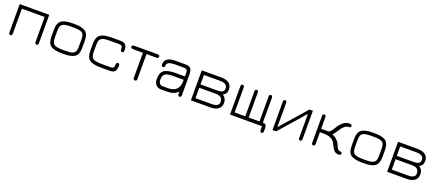

<svg xmlns="http://www.w3.org/2000/svg" viewBox="72 -1576 6277 2775"><g transform="rotate(20 3210.5 -188.5)"><path d="M75 -27V-461H529V-27Q529 7 503 7Q477 7 477 -27V-409H127V-27Q127 7 101 7Q75 7 75 -27Z M918 0H889Q769 0 717.5 -37.5Q666 -75 666 -176V-285Q666 -386 717.5 -423.5Q769 -461 889 -461H918Q1038 -461 1089 -423.5Q1140 -386 1140 -285V-176Q1140 -75 1089 -37.5Q1038 0 918 0ZM889 -52H918Q1012 -52 1041 -68Q1069 -83 1078.5 -107Q1088 -131 1088 -177V-284Q1088 -364 1054 -386.5Q1020 -409 927 -409H889Q795 -409 766 -393Q737 -378 727.5 -354Q718 -330 718 -284V-177Q718 -98 754 -75Q790 -52 889 -52Z M1628 0H1487Q1367 0 1315.5 -37.5Q1264 -75 1264 -176V-285Q1264 -386 1315.5 -423.5Q1367 -461 1487 -461H1628Q1711 -461 1725 -389Q1728 -373 1728 -343Q1728 -314 1702 -314Q1676 -314 1676 -348Q1676 -382 1664 -395.5Q1652 -409 1621 -409H1487Q1393 -409 1364 -393Q1335 -378 1325.5 -354Q1316 -330 1316 -284V-177Q1316 -98 1352 -75Q1388 -52 1487 -52H1621Q1653 -52 1664.5 -66Q1676 -80 1676 -114Q1676 -147 1702 -147Q1728 -147 1728 -118Q1728 -66 1712 -36Q1692 0 1628 0Z M1835 -461H2196Q2229 -461 2229 -435Q2229 -409 2196 -409H2044V-24Q2044 7 2016 7Q1989 7 1989 -22V-409H1835Q1802 -409 1802 -435Q1802 -461 1835 -461Z M2306 -349Q2306 -461 2473 -461H2628Q2685 -461 2706.5 -433.5Q2728 -406 2728 -335V-27Q2728 7 2702 7Q2676 7 2676 -28V-63Q2619 0 2506 0H2413Q2365 0 2335.5 -33.5Q2306 -67 2306 -123Q2306 -221 2358 -258Q2410 -295 2529 -295H2676V-352Q2676 -383 2664.5 -396Q2653 -409 2621 -409H2480Q2358 -409 2358 -349Q2358 -314 2332 -314Q2306 -314 2306 -349ZM2413 -52H2506Q2676 -52 2676 -228V-243H2529Q2435 -243 2406 -227Q2377 -212 2367.5 -189Q2358 -166 2358 -127Q2358 -94 2374.5 -73Q2391 -52 2413 -52Z M2875 0V-461H3180Q3251 -461 3295 -429Q3339 -397 3339 -332Q3339 -263 3280 -237Q3339 -199 3339 -131Q3339 -65 3295 -32.5Q3251 0 3180 0ZM3173 -409H2927V-264H3177Q3238 -264 3263 -279Q3288 -294 3288 -333Q3288 -409 3173 -409ZM2927 -52H3173Q3287 -52 3287 -120Q3287 -170 3260 -191Q3233 -212 3177 -212H2927Z M3693 -52V-434Q3693 -468 3719 -468Q3745 -468 3745 -434V-52H3911V-434Q3911 -468 3937 -468Q3963 -468 3963 -434V-52H3970Q4021 -52 4021 5V57Q4021 92 3995 92Q3969 92 3969 57V0H3477V-434Q3477 -468 3503 -468Q3529 -468 3529 -434V-52Z M4531 -461H4584V-28Q4584 7 4558 7Q4532 7 4532 -29V-394L4186 0H4130V-433Q4130 -468 4156 -468Q4182 -468 4182 -432V-63Z M4785 -436V-257H4893Q4923 -257 4967 -332Q5014 -410 5056.5 -439.5Q5099 -469 5144 -469Q5184 -469 5184 -443Q5184 -417 5147 -417Q5113 -417 5083 -389.5Q5053 -362 5019 -307Q4985 -253 4966 -237Q5011 -220 5043.5 -187Q5076 -154 5087 -121Q5114 -45 5149 -45Q5184 -45 5184 -19Q5184 7 5146 7Q5080 7 5045 -68Q5035 -92 5013 -130Q4968 -205 4841 -205H4785V-24Q4785 7 4759 7Q4733 7 4733 -24V-436Q4733 -468 4759 -468Q4785 -468 4785 -436Z M5535 0H5506Q5386 0 5334.5 -37.5Q5283 -75 5283 -176V-285Q5283 -386 5334.5 -423.5Q5386 -461 5506 -461H5535Q5655 -461 5706 -423.5Q5757 -386 5757 -285V-176Q5757 -75 5706 -37.5Q5655 0 5535 0ZM5506 -52H5535Q5629 -52 5658 -68Q5686 -83 5695.5 -107Q5705 -131 5705 -177V-284Q5705 -364 5671 -386.5Q5637 -409 5544 -409H5506Q5412 -409 5383 -393Q5354 -378 5344.5 -354Q5335 -330 5335 -284V-177Q5335 -98 5371 -75Q5407 -52 5506 -52Z M5894 0V-461H6199Q6270 -461 6314 -429Q6358 -397 6358 -332Q6358 -263 6299 -237Q6358 -199 6358 -131Q6358 -65 6314 -32.5Q6270 0 6199 0ZM6192 -409H5946V-264H6196Q6257 -264 6282 -279Q6307 -294 6307 -333Q6307 -409 6192 -409ZM5946 -52H6192Q6306 -52 6306 -120Q6306 -170 6279 -191Q6252 -212 6196 -212H5946Z"/></g></svg>

Font: Jura
Style: Regular
Weight: 400
Designer: Daniel Johnson, Alexei Vanyashin
Foundry: Daniel Johnson
Version: Version 5.103